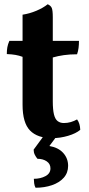

<svg xmlns="http://www.w3.org/2000/svg" viewBox="-20 -640 416 902"><path d="M225 9Q156 9 121 -27Q86 -63 86 -148V-373Q70 -379 53 -382Q36 -385 12 -386Q12 -404 14.5 -418Q17 -432 24 -448H86V-571Q119 -576 151 -589.5Q183 -603 204 -620Q218 -614 223 -603Q228 -592 228 -559V-448H351Q351 -430 349 -414.5Q347 -399 342 -385Q308 -385 280 -381Q252 -377 228 -370V-164Q228 -125 233.5 -102.5Q239 -80 251 -71Q263 -62 280 -62Q297 -62 312.5 -66.5Q328 -71 342 -79Q356 -61 357 -30Q337 -13 300 -2Q263 9 225 9ZM147 242Q142 233 140.5 221Q139 209 139 200Q170 200 193.5 187.5Q217 175 217 151Q217 130 199.5 118Q182 106 156 106Q149 98 143.5 87Q138 76 138 63L196 -16H258L212 46Q254 53 277 78.5Q300 104 300 139Q300 172 279.5 195Q259 218 224 230Q189 242 147 242Z"/></svg>

Font: Vollkorn
Style: Bold
Weight: 700
Designer: Friedrich Althausen
Foundry: Friedrich Althausen
Version: Version 5.000